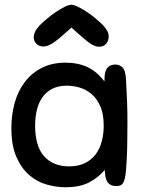

<svg xmlns="http://www.w3.org/2000/svg" viewBox="-20 -780 613 809"><path d="M471 4Q455 4 445.5 -1.5Q436 -7 431 -16Q426 -25 424 -37.5Q422 -50 421 -64Q396 -33 356.5 -12Q317 9 256 9Q217 9 176.5 -2.5Q136 -14 103 -42.5Q70 -71 49 -119Q28 -167 28 -240Q28 -297 42 -347Q56 -397 84.5 -434.5Q113 -472 156 -494Q199 -516 257 -516Q308 -516 348 -497.5Q388 -479 420 -437Q420 -449 421 -461.5Q422 -474 426.5 -484.5Q431 -495 441 -501.5Q451 -508 468 -508Q483 -508 496 -496Q509 -484 511 -444Q514 -391 515.5 -349Q517 -307 517 -262Q517 -207 516 -161Q515 -115 511 -63Q509 -40 505.5 -26.5Q502 -13 497 -6.5Q492 0 485 2Q478 4 471 4ZM417 -250Q417 -302 401.5 -335Q386 -368 362.5 -386.5Q339 -405 312 -412Q285 -419 262 -419Q226 -419 200.5 -406Q175 -393 159 -370.5Q143 -348 135.5 -317.5Q128 -287 128 -251Q128 -163 166.5 -121Q205 -79 271 -79Q310 -79 337.5 -92.5Q365 -106 382.5 -129Q400 -152 408.5 -183.5Q417 -215 417 -250ZM281 -760Q291 -760 308.5 -751.5Q326 -743 345 -730.5Q364 -718 382.5 -702.5Q401 -687 414 -674Q425 -662 431.5 -650.5Q438 -639 438 -626Q438 -609 427.5 -596Q417 -583 397 -583Q380 -583 358.5 -598Q337 -613 302 -645L281 -664L260 -645Q225 -613 202.5 -598.5Q180 -584 163 -584Q145 -584 133.5 -595.5Q122 -607 122 -624Q122 -633 127.5 -645.5Q133 -658 148 -674Q161 -687 179.5 -702.5Q198 -718 217 -730.5Q236 -743 253 -751.5Q270 -760 281 -760Z"/></svg>

Font: Sniglet
Style: Regular
Weight: 400
Designer: Haley Fiege
Foundry: Haley Fiege, Pablo Impallari, Brenda Gallo
Version: Version 2.000; ttfautohint (v0.95) -l 8 -r 50 -G 200 -x 14 -